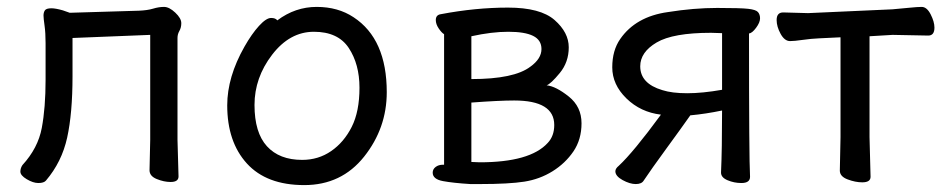

<svg xmlns="http://www.w3.org/2000/svg" viewBox="-20 -512 2735 556"><path d="M91 18Q76 18 57.5 7Q39 -4 39 -15Q39 -25 45 -34Q90 -83 101 -141.5Q112 -200 112 -281V-387Q112 -417 109 -438Q106 -459 106 -467Q106 -476 110 -482Q114 -488 129 -488Q141 -488 162 -482L182 -475L382 -481Q407 -482 423.5 -487Q440 -492 455 -492Q470 -492 487.5 -475.5Q505 -459 505 -445Q505 -432 499.5 -422.5Q494 -413 494 -402V-107L497 -1Q497 15 474 15Q455 15 434 6.5Q413 -2 413 -19L415 -107V-411L190 -402V-291Q190 -184 174.5 -113.5Q159 -43 113 11Q107 18 91 18Z M861 24Q752 24 695 -38.5Q638 -101 638 -207Q638 -289 688 -377Q709 -414 730 -437Q751 -460 765 -460Q778 -460 783 -453Q835 -492 897 -492Q959 -492 1004 -462Q1100 -399 1100 -245Q1100 -141 1034.5 -58.5Q969 24 861 24ZM855 -49Q902 -49 939 -74.5Q976 -100 998.5 -144.5Q1021 -189 1021 -258Q1021 -326 990 -373Q959 -420 889 -420Q819 -420 768 -353.5Q717 -287 717 -208Q717 -128 753 -88.5Q789 -49 855 -49Z M1342 21Q1293 18 1263 12.5Q1233 7 1233 -12Q1233 -22 1241.5 -28.5Q1250 -35 1263 -35H1266V-413Q1259 -417 1250.5 -429.5Q1242 -442 1242 -454Q1242 -469 1257 -471Q1357 -490 1451 -490Q1545 -490 1586 -454Q1627 -418 1627 -375Q1627 -332 1601 -300.5Q1575 -269 1563 -265Q1590 -262 1627 -232.5Q1664 -203 1664 -155Q1664 -108 1640.5 -73.5Q1617 -39 1580 -16Q1543 7 1498.5 14Q1454 21 1370 21ZM1369 -42Q1515 -42 1566 -98Q1585 -118 1585 -150Q1585 -221 1469 -221Q1426 -221 1345 -215V-43ZM1345 -283Q1469 -283 1516 -319Q1548 -342 1548 -370Q1548 -396 1524 -408Q1500 -420 1452 -420Q1404 -420 1345 -407Z M1821 21Q1804 21 1783 9.5Q1762 -2 1762 -16Q1762 -24 1772 -32Q1814 -71 1894 -180Q1835 -187 1794 -227Q1753 -267 1753 -317Q1753 -366 1776 -399Q1821 -464 1914 -477Q1989 -489 2057 -489Q2124 -489 2146.5 -486.5Q2169 -484 2175 -477Q2181 -470 2181 -459Q2181 -447 2169.5 -431.5Q2158 -416 2149 -415Q2149 -51 2152 0Q2152 18 2127 18Q2106 18 2087 10Q2068 2 2068 -12V-13Q2071 -79 2071 -192Q2023 -182 1979 -178Q1953 -141 1909.5 -81.5Q1866 -22 1844 11Q1838 21 1821 21ZM1970 -242Q2014 -242 2071 -252V-416L2039 -417Q1929 -417 1881.5 -389Q1834 -361 1834 -320Q1834 -270 1898 -251Q1926 -242 1970 -242Z M2477 16Q2457 16 2434.5 7.5Q2412 -1 2412 -18L2414 -115V-404L2352 -401Q2329 -400 2304.5 -396.5Q2280 -393 2268 -393Q2252 -393 2240.5 -414Q2229 -435 2229 -454Q2229 -476 2248 -476L2320 -474L2564 -485Q2588 -487 2612.5 -489.5Q2637 -492 2649 -492Q2664 -492 2675 -470.5Q2686 -449 2686 -432Q2686 -409 2668 -409L2565 -411L2498 -407V-115L2501 0Q2501 16 2477 16Z"/></svg>

Font: LXGW WenKai TC
Style: Bold
Weight: 700
Designer: LXGW / Fontworks Inc.
Foundry: LXGW / Fontworks Inc.
Version: Version 1.330;April 28, 2024